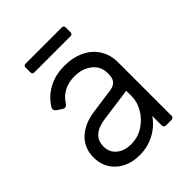

<svg xmlns="http://www.w3.org/2000/svg" viewBox="-208 -844 975 975"><g transform="rotate(-45 280.0 -356.5)"><path d="M50 -145Q50 -211 94.5 -254Q139 -297 219 -308L349 -326Q378 -330 391 -345.5Q404 -361 404 -390V-398Q404 -446 366.5 -475.5Q329 -505 273 -505Q229 -505 196.5 -487.5Q164 -470 145 -439Q137 -426 125 -426Q119 -426 112 -431L85 -449Q76 -457 76 -466Q76 -470 79 -476Q108 -524 158.5 -551.5Q209 -579 275 -579Q335 -579 382 -556.5Q429 -534 454.5 -493Q480 -452 480 -398V-14Q480 -8 476 -4Q472 0 466 0H424Q418 0 414 -4Q410 -8 410 -14V-83Q379 -38 330.5 -12.5Q282 13 225 13Q148 13 99 -30.5Q50 -74 50 -145ZM407 -226V-267Q383 -264 253 -246L225 -242Q125 -227 125 -148Q125 -107 155 -82Q185 -57 233 -57Q282 -57 322 -83Q362 -109 384.5 -148.5Q407 -188 407 -226ZM129 -676V-713Q129 -719 133 -722.5Q137 -726 143 -726H403Q409 -726 413 -722.5Q417 -719 417 -713V-676Q417 -670 413 -666.5Q409 -663 403 -663H143Q137 -663 133 -666.5Q129 -670 129 -676Z"/></g></svg>

Font: Miriam Libre
Style: Regular
Weight: 400
Designer: Michal Sahar
Foundry: Hagilda
Version: Version 1.001